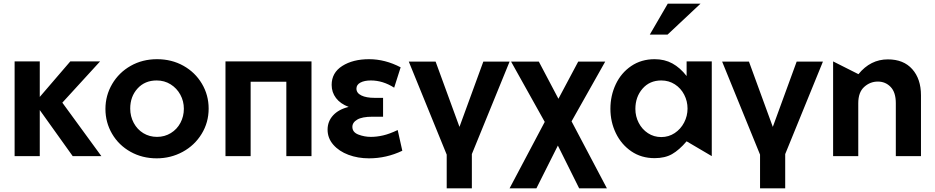

<svg xmlns="http://www.w3.org/2000/svg" viewBox="-20 -844 5054 1038"><path d="M195 -512H59V0H195V-249L373 0H528L317 -289L521 -512H360L195 -320Z M1108 -257Q1108 -330 1071.5 -391.5Q1035 -453 971.5 -488.5Q908 -524 829 -524Q750 -524 686.5 -488Q623 -452 586.5 -390Q550 -328 550 -255Q550 -182 586 -120.5Q622 -59 685.5 -23.5Q749 12 827 12Q903 12 967.5 -23Q1032 -58 1070 -120Q1108 -182 1108 -257ZM974 -256Q974 -215 955.5 -180Q937 -145 903.5 -124.5Q870 -104 829 -104Q788 -104 755 -124Q722 -144 703 -179.5Q684 -215 684 -257Q684 -322 723.5 -365.5Q763 -409 827 -409Q869 -409 902.5 -388Q936 -367 955 -332Q974 -297 974 -256Z M1199 -512V0H1335V-402H1528V0H1664V-512Z M1985 -104Q2017 -104 2051.5 -112Q2086 -120 2130 -141L2155 -29Q2069 12 1975 12Q1915 12 1864 -7Q1813 -26 1782 -61.5Q1751 -97 1751 -143Q1751 -188 1781 -220.5Q1811 -253 1865 -266Q1820 -283 1796.5 -314Q1773 -345 1773 -385Q1773 -451 1830.5 -487.5Q1888 -524 1975 -524Q2062 -524 2146 -480L2111 -370Q2050 -409 1985 -409Q1950 -409 1928.5 -397.5Q1907 -386 1907 -365Q1907 -341 1933.5 -328Q1960 -315 2005 -315H2051V-213H1993Q1938 -213 1911.5 -197.5Q1885 -182 1885 -158Q1885 -129 1917.5 -116.5Q1950 -104 1985 -104Z M2531 -11 2735 -511H2593L2464 -158L2335 -511H2190L2395 -8V174H2531Z M2999 -310 2893 -511H2743L2925 -185L2735 174H2880L2996 -57L3111 174H3261L3070 -188L3252 -511H3106Z M3555 -409Q3596 -409 3628.5 -388Q3661 -367 3679 -332Q3697 -297 3697 -257Q3697 -217 3678.5 -181.5Q3660 -146 3627.5 -124.5Q3595 -103 3555 -103Q3515 -103 3483 -124Q3451 -145 3433 -180Q3415 -215 3415 -255Q3415 -320 3453.5 -364.5Q3492 -409 3555 -409ZM3828 -512H3692V-433Q3657 -478 3615 -501Q3573 -524 3519 -524Q3447 -524 3392.5 -487Q3338 -450 3309 -388.5Q3280 -327 3280 -256Q3280 -185 3309.5 -124Q3339 -63 3393 -26Q3447 11 3519 11Q3575 11 3613.5 -11Q3652 -33 3692 -80L3828 0ZM3493 -657H3589L3767 -824H3590Z M4225 -11 4429 -511H4287L4158 -158L4029 -511H3884L4089 -8V174H4225Z M4780 -523Q4686 -523 4621 -443L4484 -512V0H4620V-286Q4620 -345 4652 -374Q4684 -403 4726 -403Q4767 -403 4795 -374Q4823 -345 4823 -286V0H4959V-329Q4959 -417 4912 -470Q4865 -523 4780 -523Z"/></svg>

Font: Geom SemiBold
Style: Bold
Weight: 600
Version: Version 1.102